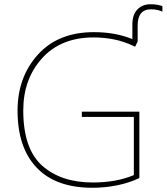

<svg xmlns="http://www.w3.org/2000/svg" viewBox="-20 -878 788 908"><path d="M692 -858Q654 -858 630 -833.5Q606 -809 606 -762V-693Q526 -726 424 -726Q255 -726 159 -619.5Q63 -513 63 -355Q63 -180 153.5 -85Q244 10 417 10Q476 10 533.5 -1.5Q591 -13 639 -36V-350H367V-325H613V-50Q530 -15 419 -15Q269 -15 179.5 -94.5Q90 -174 90 -356Q90 -504 179 -602.5Q268 -701 423 -701Q471 -701 519.5 -691.5Q568 -682 619 -657L631 -682V-757Q631 -834 694 -834Q712 -834 726 -830.5Q740 -827 748 -823V-849Q740 -852 726 -855Q712 -858 692 -858Z"/></svg>

Font: Noto Sans UI Thin
Style: Regular
Weight: 250
Designer: Monotype Design Team
Foundry: Monotype Imaging Inc.
Version: Version 1.901